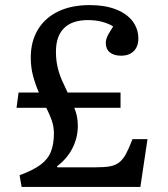

<svg xmlns="http://www.w3.org/2000/svg" viewBox="-20 -735 660 755"><path d="M65 0 57 -46Q109 -65 138.5 -86.5Q168 -108 180 -138Q192 -168 192 -211Q192 -237 183.5 -261.5Q175 -286 162 -311H45L53 -371H133Q120 -400 110.5 -434.5Q101 -469 101 -509Q101 -572 129 -618.5Q157 -665 209 -690Q261 -715 333 -715Q392 -715 435 -698.5Q478 -682 501 -652Q524 -622 524 -583Q524 -552 506 -534Q488 -516 456 -516Q428 -516 412 -529Q396 -542 396 -566Q396 -574 398.5 -582.5Q401 -591 407.5 -602.5Q414 -614 425 -631Q408 -642 382.5 -649Q357 -656 326 -656Q264 -656 232 -624.5Q200 -593 200 -532Q200 -499 206.5 -471Q213 -443 224 -418.5Q235 -394 246 -371H454V-311H272Q279 -295 282.5 -277.5Q286 -260 286 -240Q286 -193 264.5 -151.5Q243 -110 204 -81L206 -77H353Q388 -77 410 -80.5Q432 -84 447.5 -95.5Q463 -107 475 -129Q487 -151 501 -188H560L532 0Z"/></svg>

Font: Literata Variable Black
Style: Regular
Weight: 900
Designer: Latin by Veronika Burian and Jose Scaglione. Greek by Irene Vlachou. Cyrillic by Vera Evstafieva.
Foundry: TypeTogether
Version: Version 3.021